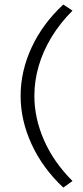

<svg xmlns="http://www.w3.org/2000/svg" viewBox="-20 -734 374 866"><path d="M265.5 -713.5 307 -686Q250 -629 211.8 -565.5Q173.5 -502 154.2 -435.2Q135 -368.5 135 -301.5Q135 -201 178.5 -101.8Q222 -2.5 307 82.5L265.5 112Q173 25.5 123 -82.5Q73 -190.5 73 -301.5Q73 -413.5 123 -520.8Q173 -628 265.5 -713.5Z"/></svg>

Font: Karla Light
Style: Regular
Weight: 300
Designer: Jonathan Pinhorn
Version: Version 2.004;gftools[0.9.33]